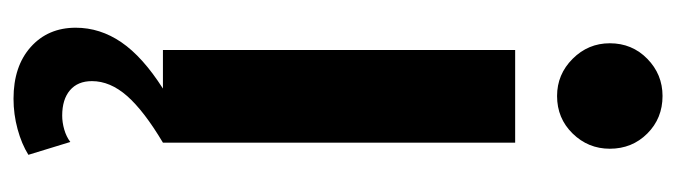

<svg xmlns="http://www.w3.org/2000/svg" viewBox="-378 -401 1000 284"><g transform="rotate(90 122.0 -259.0)"><path d="M122 -583Q90 -583 67 -606Q44 -629 44 -661Q44 -694 67 -716.5Q90 -739 122 -739Q155 -739 177.5 -716.5Q200 -694 200 -661Q200 -629 177.5 -606Q155 -583 122 -583ZM126 221Q78 221 49.5 195.5Q21 170 21 129Q21 93 42.5 61.5Q64 30 111 0H54V-521H191V0Q144 28 122 53Q100 78 100 105Q100 126 113.5 137.5Q127 149 151 149Q161 149 171.5 146Q182 143 190 137L209 199Q193 209 171 215Q149 221 126 221Z"/></g></svg>

Font: Red Hat Display ExtraBold
Style: Regular
Weight: 800
Designer: Pentagram, MCKL
Foundry: Pentagram, MCKL
Version: Version 1.023